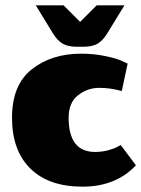

<svg xmlns="http://www.w3.org/2000/svg" viewBox="-20 -689 529 719"><path d="M267 -514H293Q326 -514 345.5 -525.5Q365 -537 381 -563L446 -669H342L280 -607L218 -669H114L179 -563Q195 -537 214.5 -525.5Q234 -514 267 -514ZM489 -70Q414 10 288.5 10Q163 10 94 -57.5Q25 -125 25 -248Q25 -371 99 -429.5Q173 -488 284 -488Q331 -488 374.5 -479Q418 -470 438 -460L458 -451L436 -348Q395 -360 351.5 -360Q308 -360 272.5 -332.5Q237 -305 237 -248Q237 -120 336 -120Q362 -120 386 -126.5Q410 -133 421 -140L432 -146Z"/></svg>

Font: Wendy One
Style: Regular
Weight: 400
Designer: Alejandro Inler
Foundry: Alejandro Inler
Version: 1.001